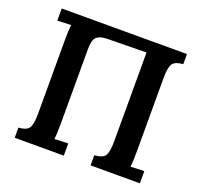

<svg xmlns="http://www.w3.org/2000/svg" viewBox="-122 -838 1026 977"><g transform="rotate(20 391.0 -350.0)"><path d="M52 0V-55Q93 -57 107.5 -76.5Q122 -96 122 -154V-553Q122 -578 123 -601Q124 -624 126 -637Q109 -637 87 -636Q65 -635 52 -634V-700H730V-645Q689 -643 674.5 -623.5Q660 -604 660 -546V-149Q660 -122 659 -98.5Q658 -75 656 -63Q673 -64 695 -65Q717 -66 730 -66V0H463V-55Q505 -57 519.5 -76.5Q534 -96 534 -154V-637L317 -634Q280 -632 264 -616Q248 -600 248 -548V-149Q248 -122 247 -98.5Q246 -75 244 -63Q261 -64 283 -65Q305 -66 318 -66V0Z"/></g></svg>

Font: Lora SemiBold
Style: Regular
Weight: 600
Designer: Olga Karpushina, Alexei Vanyashin (Cyrillic)
Foundry: Cyreal
Version: Version 3.011; ttfautohint (v1.8.4.7-5d5b)